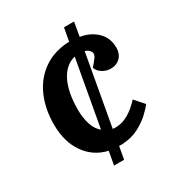

<svg xmlns="http://www.w3.org/2000/svg" viewBox="-162 -753 835 894"><g transform="rotate(-30 256.0 -306.0)"><path d="M192 31 205 -41Q131 -58 88 -119.5Q45 -181 45 -274Q45 -358 74.5 -424.5Q104 -491 161 -530.5Q218 -570 299 -573L312 -643H366L353 -568Q407 -559 441.5 -525.5Q476 -492 476 -439Q476 -407 456.5 -387Q437 -367 405 -367Q383 -367 362.5 -379Q342 -391 334 -412L356 -439Q376 -461 368.5 -477Q361 -493 340 -499L272 -120Q277 -119 282 -119Q287 -119 292 -119Q326 -120 358.5 -139.5Q391 -159 421 -192L465 -142Q453 -127 428 -103Q403 -79 365 -59Q327 -39 276 -36Q272 -36 267 -36Q262 -36 258 -36L246 31ZM223 -144 287 -500Q234 -487 205 -429.5Q176 -372 176 -277Q176 -234 187.5 -198.5Q199 -163 223 -144Z"/></g></svg>

Font: Literata 12pt SemiBold
Style: Italic
Weight: 600
Italic angle: -2°
Designer: Latin by Veronika Burian and Jose Scaglione. Greek by Irene Vlachou. Cyrillic by Vera Evstafieva
Foundry: TypeTogether
Version: Version 3.002